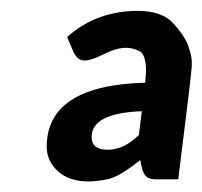

<svg xmlns="http://www.w3.org/2000/svg" viewBox="-20 -752 374 355"><path d="M149.4 -498.5Q149.4 -475.1 179.2 -475.1Q209 -475.1 236.8 -502.4L242.2 -546.4Q149.4 -543 149.4 -498.5ZM334.5 -638.7V-628.9Q334.5 -619.6 309.6 -420.4H269.5Q257.8 -420.4 252.4 -424.1Q247.1 -427.7 243.2 -438L239.3 -456.1Q200.2 -424.8 179.4 -420.7Q158.7 -416.5 143.6 -416.5Q107.9 -416.5 87.2 -435.3Q66.4 -454.1 66.4 -480.5Q66.4 -594.2 248.5 -599.1L250 -620.1Q250 -651.4 237.8 -657.5Q225.6 -663.6 212.9 -663.6Q195.3 -663.6 172.1 -651.9Q148.9 -640.1 136.2 -640.1Q123.5 -640.1 116.2 -655.3L104 -683.6Q158.7 -731.9 234.4 -731.9Q278.8 -731.9 299.6 -709.7Q320.3 -687.5 327.4 -668.7Q334.5 -649.9 334.5 -638.7Z"/></svg>

Font: Lato-BoldItalic
Style: Bold Italic
Weight: 700
Italic angle: -7°
Designer: Lukasz Dziedzic
Foundry: tyPoland Lukasz Dziedzic
Version: Version 1.104; Western+Polish opensource